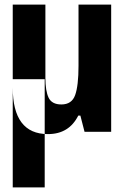

<svg xmlns="http://www.w3.org/2000/svg" viewBox="-20 -569 540 829"><path d="M35 240V-227H173V240ZM187 10Q278 10 318 -70H327L345 0H460V-549H319V-285Q319 -199 304.5 -158.5Q290 -118 245 -118Q204 -118 190 -147Q176 -176 176 -233V-549H35V-191Q35 10 187 10Z"/></svg>

Font: Noto Sans Mono Condensed Extra
Style: Regular
Weight: 800
Width: 3
Designer: Monotype Design Team
Foundry: Monotype Imaging Inc.
Version: Version 1.900